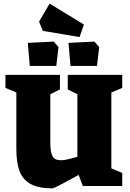

<svg xmlns="http://www.w3.org/2000/svg" viewBox="-20 -1024 713 1057"><path d="M70 -205V-515L10 -540V-612H310V-532L257 -505V-240Q257 -198 264 -177Q271 -156 283 -149Q295 -142 316 -142Q337 -142 368.5 -150.5Q400 -159 406 -161V-505L353 -532V-612H653V-540L593 -515V-97L653 -72V0H436L413 -61Q376 -40 325.5 -13.5Q275 13 269 13Q193 13 149.5 -10.5Q106 -34 88 -81Q70 -128 70 -205ZM133 -788 276 -795 302 -765 290 -661H144ZM357 -788 500 -795 526 -765 514 -661H368ZM216 -854 195 -905 253 -1004 442 -889 418 -820Z"/></svg>

Font: Grenze Black
Style: Regular
Weight: 900
Designer: Renata Polastri
Foundry: Omnibus-Type
Version: Version 1.002; ttfautohint (v1.8)